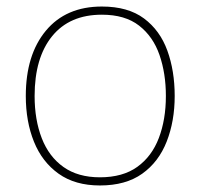

<svg xmlns="http://www.w3.org/2000/svg" viewBox="-20 -558 615 588"><path d="M515 -264Q515 -187 490.5 -124.5Q466 -62 415.5 -26Q365 10 286 10Q210 10 159.5 -26Q109 -62 84 -124Q59 -186 59 -264Q59 -390 120.5 -464Q182 -538 292 -538Q372 -538 421 -501.5Q470 -465 492.5 -403Q515 -341 515 -264ZM86 -264Q86 -191 108 -134.5Q130 -78 174.5 -46.5Q219 -15 286 -15Q356 -15 400.5 -47Q445 -79 466.5 -135.5Q488 -192 488 -264Q488 -333 468.5 -389.5Q449 -446 406 -479.5Q363 -513 292 -513Q193 -513 139.5 -447Q86 -381 86 -264Z"/></svg>

Font: Noto Sans Khmer UI Thin
Style: Regular
Weight: 100
Designer: Danh Hong and the Monotype Design Team
Foundry: Monotype Imaging Inc.
Version: Version 2.002; ttfautohint (v1.8.4.7-5d5b)